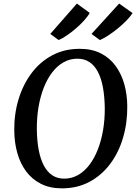

<svg xmlns="http://www.w3.org/2000/svg" viewBox="-20 -1020 748 1050"><path d="M318.5 10Q252.5 10 203.8 -14.8Q155 -39.5 122.8 -83Q90.5 -126.5 74.5 -183.8Q58.5 -241 58 -306Q57 -396.5 81.5 -477.2Q106 -558 152.5 -620Q199 -682 265.5 -717.5Q332 -753 416 -753Q483 -753 531.8 -728Q580.5 -703 612.2 -659.5Q644 -616 659.8 -559.5Q675.5 -503 676 -440Q677 -349 653.2 -267.8Q629.5 -186.5 583 -124.2Q536.5 -62 470 -26Q403.5 10 318.5 10ZM331 -43Q372 -43 406.8 -62.8Q441.5 -82.5 468.8 -118.2Q496 -154 515 -202.5Q534 -251 543.8 -309Q553.5 -367 553 -430.5Q552 -493 542.8 -542.8Q533.5 -592.5 515.2 -627.2Q497 -662 469.2 -680.5Q441.5 -699 403 -699Q362.5 -699 327.8 -679.5Q293 -660 265.8 -624.5Q238.5 -589 219.5 -540.8Q200.5 -492.5 190.8 -435.2Q181 -378 181.5 -314.5Q182 -251 191.5 -200.8Q201 -150.5 219.5 -115.2Q238 -80 265.8 -61.5Q293.5 -43 331 -43ZM255 -834.5 400.5 -1000.5 470.5 -949.5Q460 -930 439.5 -907.5Q419 -885 394 -863.5Q369 -842 344.5 -825.5Q320 -809 300.5 -801ZM480.5 -834.5 631.5 -1000.5 705 -948.5Q693 -929.5 671.2 -907.2Q649.5 -885 623 -863.5Q596.5 -842 571 -825.5Q545.5 -809 526 -801Z"/></svg>

Font: Merriweather Medium
Style: Italic
Weight: 500
Italic angle: -7.8°
Version: Version 2.101